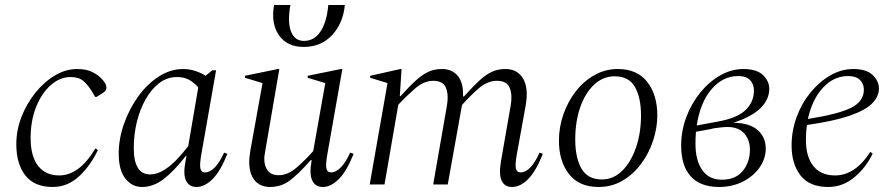

<svg xmlns="http://www.w3.org/2000/svg" viewBox="-20 -735 3557 765"><path d="M190 10Q117 10 81 -36Q45 -82 45 -160Q45 -216 65.5 -269Q86 -322 121 -365.5Q156 -409 199 -434.5Q242 -460 287 -460Q324 -460 348 -448Q372 -436 387 -419Q404 -401 404 -386Q404 -374 392 -366L365 -349H359L346 -371Q330 -397 312 -412.5Q294 -428 261 -428Q219 -428 182.5 -396Q146 -364 124 -309Q102 -254 102 -185Q102 -113 131.5 -74.5Q161 -36 216 -36Q254 -36 289.5 -61Q325 -86 360 -143H362L370 -137Q340 -74 294.5 -32Q249 10 190 10Z M546 10Q506 10 479.5 -23.5Q453 -57 453 -123Q453 -182 474 -241.5Q495 -301 530.5 -350.5Q566 -400 612.5 -430Q659 -460 710 -460Q734 -460 757.5 -452.5Q781 -445 799 -433L826 -455H841L782 -119Q775 -79 778.5 -63.5Q782 -48 796 -48Q837 -48 873 -127L886 -122Q858 -52 826.5 -21Q795 10 763 10Q734 10 721.5 -14.5Q709 -39 719 -92L723 -113H720Q673 -53 632 -21.5Q591 10 546 10ZM513 -145Q513 -40 578 -40Q605 -40 632 -56.5Q659 -73 683.5 -98.5Q708 -124 730 -153L770 -387Q753 -406 733.5 -417Q714 -428 685 -428Q646 -428 614.5 -404Q583 -380 560 -339Q537 -298 525 -248Q513 -198 513 -145Z M1056 10Q1017 10 995 -16Q973 -42 973 -91Q973 -102 974.5 -113.5Q976 -125 978 -138L1026 -404L956 -425V-433L1087 -460H1093L1038 -140Q1036 -128 1034.5 -119Q1033 -110 1033 -102Q1033 -74 1046.5 -55.5Q1060 -37 1091 -37Q1127 -37 1162 -67.5Q1197 -98 1228 -133L1276 -404L1206 -425V-433L1338 -460H1344L1284 -119Q1277 -80 1280.5 -64Q1284 -48 1299 -48Q1318 -48 1338 -68Q1358 -88 1375 -127L1389 -122Q1361 -52 1329.5 -21Q1298 10 1266 10Q1237 10 1224.5 -15Q1212 -40 1221 -92L1222 -97H1218Q1167 -39 1133 -14.5Q1099 10 1056 10ZM1072 -715H1137Q1125 -647 1139.5 -609.5Q1154 -572 1191 -572Q1232 -572 1257 -609.5Q1282 -647 1288 -715H1354Q1347 -642 1303 -595Q1259 -548 1190 -548Q1124 -548 1091.5 -594.5Q1059 -641 1072 -715Z M1453 0 1524 -404 1455 -425V-433L1575 -460H1580L1573 -352H1576Q1611 -391 1637 -414.5Q1663 -438 1687 -449Q1711 -460 1741 -460Q1782 -460 1804.5 -432Q1827 -404 1825 -351H1829Q1864 -390 1890 -414Q1916 -438 1940 -449Q1964 -460 1994 -460Q2042 -460 2064.5 -421.5Q2087 -383 2074 -312L2039 -119Q2032 -79 2035.5 -63.5Q2039 -48 2054 -48Q2094 -48 2130 -127L2143 -122Q2115 -52 2084 -21Q2053 10 2020 10Q1991 10 1979 -14.5Q1967 -39 1976 -92L2015 -316Q2022 -356 2011 -384.5Q2000 -413 1959 -413Q1922 -413 1887 -382.5Q1852 -352 1821 -317L1820 -312L1764 0H1706L1761 -316Q1768 -356 1757 -384.5Q1746 -413 1706 -413Q1669 -413 1634 -382.5Q1599 -352 1567 -318L1512 0Z M2365 10Q2287 10 2247 -41.5Q2207 -93 2207 -174Q2207 -229 2225 -280Q2243 -331 2274.5 -371.5Q2306 -412 2349 -436Q2392 -460 2441 -460Q2519 -460 2559 -408.5Q2599 -357 2599 -275Q2599 -226 2582.5 -175.5Q2566 -125 2535 -83Q2504 -41 2461 -15.5Q2418 10 2365 10ZM2378 -20Q2424 -20 2459 -54.5Q2494 -89 2514 -147Q2534 -205 2534 -275Q2534 -347 2509.5 -389Q2485 -431 2429 -431Q2383 -431 2347.5 -398Q2312 -365 2292 -308Q2272 -251 2272 -179Q2272 -106 2297 -63Q2322 -20 2378 -20Z M3031 -144Q3031 -102 3006 -67Q2981 -32 2939 -11Q2897 10 2845 10Q2771 10 2732.5 -32Q2694 -74 2694 -155Q2694 -214 2714.5 -268.5Q2735 -323 2770 -366Q2805 -409 2849.5 -434.5Q2894 -460 2942 -460Q2995 -460 3020 -436Q3045 -412 3045 -381Q3045 -339 3010.5 -304.5Q2976 -270 2902 -246Q2967 -245 2999 -216.5Q3031 -188 3031 -144ZM2921 -432Q2860 -432 2815 -379.5Q2770 -327 2756 -235L2837 -250Q2917 -264 2950.5 -296.5Q2984 -329 2984 -374Q2984 -400 2968.5 -416Q2953 -432 2921 -432ZM2856 -19Q2911 -19 2939.5 -54Q2968 -89 2968 -139Q2968 -177 2945.5 -203Q2923 -229 2879 -229Q2868 -229 2854 -227.5Q2840 -226 2825 -224Q2815 -221 2791.5 -217Q2768 -213 2753 -210Q2751 -187 2751 -162Q2751 -96 2778 -57.5Q2805 -19 2856 -19Z M3280 10Q3205 10 3169.5 -36Q3134 -82 3134 -155Q3134 -214 3154 -268.5Q3174 -323 3209 -366Q3244 -409 3288 -434.5Q3332 -460 3380 -460Q3432 -460 3457 -436Q3482 -412 3482 -382Q3482 -350 3454.5 -322.5Q3427 -295 3364 -273.5Q3301 -252 3195 -237Q3191 -208 3191 -178Q3191 -110 3221 -73Q3251 -36 3307 -36Q3387 -36 3447 -129H3449L3457 -123Q3431 -68 3384.5 -29Q3338 10 3280 10ZM3359 -432Q3302 -432 3259 -385.5Q3216 -339 3199 -261Q3320 -280 3371 -305.5Q3422 -331 3422 -378Q3422 -401 3406.5 -416.5Q3391 -432 3359 -432Z"/></svg>

Font: Spectral Light
Style: Italic
Weight: 300
Italic angle: -10°
Designer: Jean-Baptiste Levee
Foundry: Production Type
Version: Version 2.001